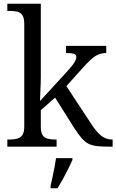

<svg xmlns="http://www.w3.org/2000/svg" viewBox="-20 -780 619 1021"><path d="M19 0V-38H31Q55 -38 72.5 -43Q90 -48 99.5 -62.5Q109 -77 109 -109V-652Q109 -684 99.5 -698.5Q90 -713 73 -717.5Q56 -722 33 -722H19V-760H197V-374Q197 -359 196.5 -339Q196 -319 195 -299.5Q194 -280 193.5 -264.5Q193 -249 193 -243L325 -387Q350 -414 363.5 -431Q377 -448 381.5 -459Q386 -470 386 -477Q386 -490 372.5 -494Q359 -498 331 -498V-536H545V-498Q520 -498 500.5 -489Q481 -480 460 -460.5Q439 -441 412 -410L333 -322L464 -123Q492 -79 518 -58.5Q544 -38 576 -38H579V0H565Q524 0 497 -3Q470 -6 451 -15.5Q432 -25 414.5 -45Q397 -65 375 -99L273 -261L197 -194V-106Q197 -76 206.5 -61.5Q216 -47 233.5 -42.5Q251 -38 275 -38H281V0ZM249 208Q254 186 259.5 160.5Q265 135 270 109.5Q275 84 278 61H365V71Q356 92 342.5 119Q329 146 314 173Q299 200 286 221H249Z"/></svg>

Font: Noto Serif Hentaigana EL
Style: Regular
Weight: 400
Designer: Kazuhiro Yamada
Foundry: nipponia
Version: Version 1.000